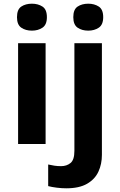

<svg xmlns="http://www.w3.org/2000/svg" viewBox="-20 -780 650 1040"><path d="M227 -546V0H78V-546ZM153 -760Q186 -760 210 -744.5Q234 -729 234 -686.8Q234 -646 210 -630Q186 -614 153 -614Q118.7 -614 95.4 -630Q72 -646 72 -686.8Q72 -729 95.4 -744.5Q118.7 -760 153 -760ZM339 240Q314 240 286.5 236.5Q259 233 241 228V111Q259 115 275 117.5Q291 120 311 120Q341 120 362 103Q383 86 383 37V-546H532V59Q532 109 513 150Q494 191 451.5 215.5Q409 240 339 240ZM377 -687Q377 -729 400.5 -744.5Q424 -760 458 -760Q491 -760 515 -744.5Q539 -729 539 -687Q539 -646 515 -630Q491 -614 458 -614Q424 -614 400.5 -630Q377 -646 377 -687Z"/></svg>

Font: Noto Sans Tamil
Style: Regular
Weight: 400
Designer: Jelle Bosma - Monotype Design Team
Foundry: Monotype Imaging Inc.
Version: Version 2.003